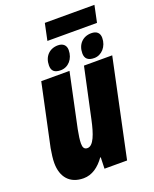

<svg xmlns="http://www.w3.org/2000/svg" viewBox="-155 -925 819 1022"><g transform="rotate(-20 254.0 -414.0)"><path d="M207 -743H488L508 -838H227ZM221 -572C264 -572 297 -609 297 -659C297 -686 280 -702 251 -702C203 -702 170 -668 170 -617C170 -586 186 -572 221 -572ZM411 -572C453 -572 487 -610 487 -659C487 -687 470 -702 440 -702C392 -702 359 -668 359 -617C359 -587 376 -572 411 -572ZM139 10C187 10 227 -19 259 -64H262L260 0H388L505 -553H345L284 -269C268 -194 247 -134 213 -134C194 -134 188 -147 188 -169C188 -187 192 -216 198 -246L263 -553H103L28 -201C23 -172 19 -143 19 -120C19 -40 61 10 139 10Z"/></g></svg>

Font: Noto Sans ExtraCondensed Black
Style: Italic
Weight: 900
Width: 2
Italic angle: -12°
Designer: Monotype Design Team
Foundry: Monotype Imaging Inc.
Version: Version 2.013